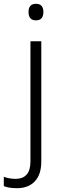

<svg xmlns="http://www.w3.org/2000/svg" viewBox="-72 -815 325 1009"><path d="M78 -752Q78 -795 117 -795Q156 -795 156 -752Q156 -708 117 -708Q78 -708 78 -752ZM17 174Q-6 174 -23 171Q-40 168 -52 163V114Q-24 125 11 125Q47 125 67.5 103Q88 81 88 33V-598H145V34Q145 102 111 138Q77 174 17 174Z"/></svg>

Font: Noto Sans Malayalam UI Light
Style: Regular
Weight: 300
Designer: Jelle Bosma - Monotype Design Team
Foundry: Monotype Imaging Inc.
Version: Version 2.104; ttfautohint (v1.8.4.7-5d5b)